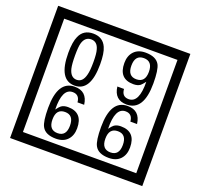

<svg xmlns="http://www.w3.org/2000/svg" viewBox="-170 -1151 1496 1433"><g transform="rotate(20 577.5 -435.0)"><path d="M1103 90H53V-960H1103ZM1028 15V-885H128V15ZM497 -656Q497 -442 371 -442Q244 -442 244 -656Q244 -744 265 -789Q294 -855 371 -855Q448 -855 477 -789Q497 -745 497 -656ZM444 -656Q444 -723 435 -752Q420 -809 371 -809Q322 -809 306 -752Q298 -723 298 -656Q298 -587 306 -553Q322 -488 371 -488Q419 -488 435 -554Q444 -587 444 -656ZM919 -658Q919 -442 784 -442Q687 -442 674 -545H727Q731 -485 785 -485Q868 -485 865 -652Q844 -625 834 -617Q814 -602 780 -602Q663 -602 663 -728Q663 -786 695.5 -820.5Q728 -855 786 -855Q870 -855 898 -805Q919 -766 919 -658ZM858 -728Q858 -812 788 -812Q719 -812 719 -728Q719 -644 788 -644Q858 -644 858 -728ZM499 -149Q499 -91 466.5 -56.5Q434 -22 375 -22Q291 -22 264 -73Q243 -111 243 -219Q243 -435 377 -435Q475 -435 488 -332H435Q430 -392 376 -392Q293 -392 297 -225Q318 -253 328 -260Q348 -275 381 -275Q499 -275 499 -149ZM442 -149Q442 -233 373 -233Q303 -233 303 -149Q303 -65 373 -65Q442 -65 442 -149ZM919 -149Q919 -91 886.5 -56.5Q854 -22 795 -22Q711 -22 684 -73Q663 -111 663 -219Q663 -435 797 -435Q895 -435 908 -332H855Q850 -392 796 -392Q713 -392 717 -225Q738 -253 748 -260Q768 -275 801 -275Q919 -275 919 -149ZM862 -149Q862 -233 793 -233Q723 -233 723 -149Q723 -65 793 -65Q862 -65 862 -149Z"/></g></svg>

Font: Unicode BMP Fallback SIL
Style: Regular
Weight: 400
Foundry: NRSI, SIL International
Version: Version 5.1 Based on Unicode 5.1